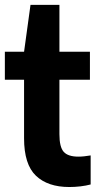

<svg xmlns="http://www.w3.org/2000/svg" viewBox="-20 -760 405 790"><path d="M265 9.5Q176.5 9.5 127.8 -37Q79 -83.5 79 -191V-432H0V-547H79L105.5 -740H224.5V-547H350V-432H224.5V-208Q224.5 -155 242.2 -135.2Q260 -115.5 302.5 -115.5Q314 -115.5 326.2 -116.8Q338.5 -118 353 -120.5V-1Q334.5 4 311 6.8Q287.5 9.5 265 9.5Z"/></svg>

Font: Encode Sans Condensed Condensed
Style: Bold
Weight: 700
Width: 3
Designer: Multiple Designers
Foundry: Impallari Type
Version: Version 3.000; ttfautohint (v1.8.3) -l 8 -r 50 -G 200 -x 14 